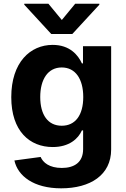

<svg xmlns="http://www.w3.org/2000/svg" viewBox="-20 -792 673 1024"><path d="M261.4 -7.8C348.4 -7.8 397 -51.5 416.9 -96.6H423.3V3.2C423.3 74.6 375.4 103.7 309.7 103.7C242.9 103.7 209.2 74.6 196.7 45.1L56.8 63.9C74.9 146.3 159.1 212.4 306.1 212.4C462 212.4 572.8 141.3 572.8 5.3V-545.5H422.6V-453.8H416.9C396.7 -498.2 352.3 -552.6 261 -552.6C141.3 -552.6 40.1 -459.5 40.1 -273.8C40.1 -92.3 138.5 -7.8 261.4 -7.8ZM309.3 -432.2C382.8 -432.2 424 -370 424 -274.5C424 -178.3 382.1 -121.4 309.3 -121.4C235.1 -121.4 194.6 -180.4 194.6 -274.5C194.6 -367.2 234.4 -432.2 309.3 -432.2ZM253.2 -610.8H365.8L509.9 -767V-772H381L309.7 -685.4L238.3 -772H109.4V-767Z"/></svg>

Font: Inter-Hewn
Style: Bold
Weight: 700
Designer: Rasmus Andersson
Foundry: rsms
Version: Version 3.012;git-f93a4a705